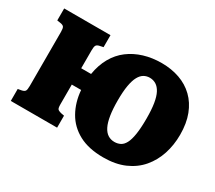

<svg xmlns="http://www.w3.org/2000/svg" viewBox="-133 -979 1418 1264"><g transform="rotate(30 576.0 -347.5)"><path d="M752 18Q641 18 566.5 -22Q492 -62 452 -133Q412 -204 405 -294H334V-144Q334 -116 340.5 -108.5Q347 -101 366 -96L392 -91V0H40V-91L68 -96Q86 -100 92.5 -109Q99 -118 99 -148V-558Q99 -586 92.5 -595.5Q86 -605 66 -608L40 -612V-703H392V-612L364 -606Q346 -602 340 -592Q334 -582 334 -555V-418H409Q421 -491 452.5 -546.5Q484 -602 532.5 -638.5Q581 -675 643 -694Q705 -713 777 -713Q851 -713 913.5 -691Q976 -669 1021.5 -625Q1067 -581 1092 -516Q1117 -451 1117 -364Q1117 -286 1094.5 -217Q1072 -148 1027 -95Q982 -42 913.5 -12Q845 18 752 18ZM765 -107Q789 -107 809 -117Q829 -127 843 -153Q857 -179 864.5 -226.5Q872 -274 872 -347Q872 -413 864.5 -459.5Q857 -506 842 -534.5Q827 -563 805.5 -576.5Q784 -590 757 -590Q733 -590 713 -578.5Q693 -567 678.5 -540.5Q664 -514 656 -468.5Q648 -423 648 -355Q648 -290 655.5 -242.5Q663 -195 678 -165Q693 -135 715 -121Q737 -107 765 -107Z"/></g></svg>

Font: Literata 18pt Black
Style: Regular
Weight: 900
Designer: Latin by Veronika Burian and Jose Scaglione. Greek by Irene Vlachou. Cyrillic by Vera Evstafieva.
Foundry: TypeTogether
Version: Version 3.103;gftools[0.9.29]